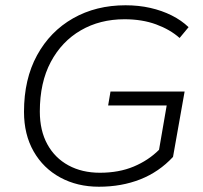

<svg xmlns="http://www.w3.org/2000/svg" viewBox="-20 -698 770 728"><path d="M355 10Q273 10 208.5 -25Q144 -60 107.5 -124Q71 -188 71 -274Q71 -398 120.5 -488.5Q170 -579 257 -628.5Q344 -678 456 -678Q506 -678 550 -668Q594 -658 631 -639.5Q668 -621 695 -595L661 -554Q625 -586 572 -605.5Q519 -625 452 -625Q359 -625 286.5 -583Q214 -541 172.5 -463Q131 -385 131 -275Q131 -203 159.5 -151Q188 -99 239.5 -71Q291 -43 359 -43Q431 -43 487 -66.5Q543 -90 583 -130L612 -298H390L399 -351H680L636 -103Q583 -46 512 -18Q441 10 355 10Z"/></svg>

Font: Gantari Light
Style: Italic
Weight: 300
Italic angle: -10°
Version: Version 1.000